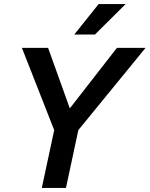

<svg xmlns="http://www.w3.org/2000/svg" viewBox="-20 -926 737 946"><path d="M88 -690H217L324 -392L556 -690H697L366 -285L305 0H186L247 -285ZM346 -756 466 -906H599L448 -756Z"/></svg>

Font: Radio Canada Medium
Style: Italic
Weight: 500
Italic angle: -12°
Designer: Charles Daoud, Etienne Aubert Bonn, Alexandre Saumier Demers, Jacques Le Bailly
Foundry: Radio-Canada
Version: Version 2.104; ttfautohint (v1.8.4.7-5d5b);gftools[0.9.28.de